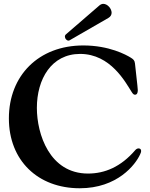

<svg xmlns="http://www.w3.org/2000/svg" viewBox="-20 -982 794 1016"><path d="M402 14.2C600.5 14.2 697.1 -110.1 721.9 -166.2C726.2 -175.1 726.9 -179.3 726.9 -183.2C726.9 -193.2 719.8 -196.7 713.1 -196.7C707 -196.7 700.6 -193.2 695.7 -187.5C619.3 -98.7 534.4 -63.6 445.7 -63.6C242.2 -63.6 175.1 -272.7 175.1 -410.9C175.1 -563.2 251.8 -696.7 404.1 -696.7C565.7 -696.7 644.5 -545.5 676.5 -495.7C682.9 -485.4 687.5 -480.8 694.2 -480.8C704.2 -480.8 709.2 -489.3 709.2 -504.6C709.2 -511.7 708.5 -516.3 694.2 -646.3C692.5 -663 685 -668.7 672.2 -676.8C648.1 -691.8 557.9 -741.5 420.8 -741.5C184.3 -741.5 27 -582 27 -355.5C27 -132.8 180.4 14.2 402 14.2ZM323.5 -787.6C323.5 -777.7 332.7 -767 342.7 -767C344.8 -767 346.9 -767.8 349.1 -769.2L553.6 -887.1C565.3 -893.8 570.3 -903.8 570.7 -914.1C570.7 -936.8 548.7 -961.6 526.6 -961.6C519.5 -961.6 513.1 -958.8 506.7 -953.8L329.2 -800.4C324.9 -796.9 323.2 -792.3 323.5 -787.6Z"/></svg>

Font: Margiela Serif Semibold
Style: Regular
Weight: 600
Designer: Andreas Faust, Stefan Endress
Version: Version 1.002;FEAKit 1.0